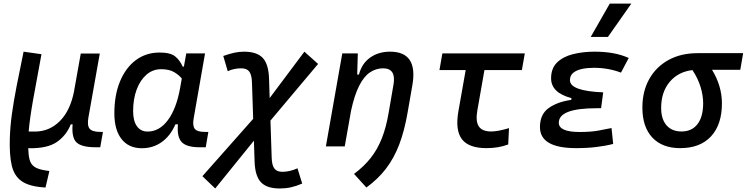

<svg xmlns="http://www.w3.org/2000/svg" viewBox="-20 -815 4158 1069"><path d="M233.4 229 225.6 228.5Q143.1 223.1 101.1 194.1Q59.1 165 45.4 106.4Q31.7 47.9 34.7 -45.9Q36.6 -108.9 46.1 -179Q55.7 -249 72.3 -334.2Q88.9 -419.4 111.3 -527.3L210.9 -513.2Q181.6 -357.9 163.6 -255.4Q145.5 -152.8 139.6 -82.5H174.3Q254.9 -82.5 313.5 -141.1Q372.1 -199.7 393.1 -310.5L394.5 -320.8Q395 -323.2 395.5 -325.7V-325.2L429.7 -517.1H535.6L472.2 -160.6Q464.4 -116.2 479 -98.4Q493.7 -80.6 539.1 -80.6H553.2L538.1 4.9H512.7Q435.1 4.9 406.5 -21.7Q377.9 -48.3 384.3 -122.6H374Q349.1 -60.5 296.6 -24.4Q244.1 11.7 142.6 10.3H137.2Q138.2 48.8 144.8 74Q151.4 99.1 171.1 113.3Q190.9 127.4 232.4 133.8L254.9 137.2Z M1003.9 -444.3 1017.1 -517.6H1121.6L1058.1 -154.8Q1051.3 -115.7 1064.2 -98.1Q1077.1 -80.6 1120.1 -80.6H1140.1L1125.5 4.9H1090.8Q1019 4.9 991.7 -23.9Q964.4 -52.7 970.7 -122.6H956.5Q929.2 -59.1 880.9 -24.4Q832.5 10.3 770 10.3Q696.8 10.3 656.7 -40.8Q616.7 -91.8 616.7 -184.1Q616.7 -285.6 648.2 -361.8Q679.7 -438 736.3 -480.2Q793 -522.5 868.7 -522.5Q929.2 -522.5 955.6 -500.7Q981.9 -479 997.1 -444.3ZM877 -429.7Q830.6 -429.7 795.4 -399.2Q760.3 -368.7 740.7 -315.9Q721.2 -263.2 721.2 -196.3Q721.2 -141.6 742.4 -112.1Q763.7 -82.5 801.8 -82.5Q867.2 -82.5 914.8 -146.2Q962.4 -210 982.9 -325.7L992.2 -377.9Q976.6 -397.5 949.2 -413.6Q921.9 -429.7 877 -429.7Z M1178.2 234.4 1106.9 166 1389.6 -153.3 1382.8 -357.4Q1381.3 -398.9 1367.7 -416.7Q1354 -434.6 1323.7 -434.6Q1282.2 -434.6 1248 -418.5L1223.1 -503.4Q1259.3 -516.1 1285.9 -521.7Q1312.5 -527.3 1337.9 -527.3Q1410.6 -527.3 1443.1 -492.4Q1475.6 -457.5 1478 -376.5L1481.4 -269L1674.8 -527.3L1751 -459L1485.8 -143.6L1492.7 64.5Q1494.1 106 1508.1 123.8Q1522 141.6 1551.8 141.6Q1593.3 141.6 1636.2 122.1L1662.6 207Q1628.4 221.7 1599.4 228Q1570.3 234.4 1537.6 234.4Q1465.3 234.4 1432.6 199.5Q1399.9 164.6 1397.5 83.5L1393.6 -31.7Z M1794.4 0 1885.7 -517.6H1972.2L1968.8 -399.9H1978.5Q1994.1 -460.9 2040.5 -494.1Q2086.9 -527.3 2151.9 -527.3Q2308.6 -527.3 2275.9 -340.3L2249.5 -189Q2231.9 -86.4 2202.6 -10Q2173.3 66.4 2128.9 124.3Q2084.5 182.1 2020 229L1951.2 153.3Q2006.3 112.3 2044.2 64.2Q2082 16.1 2106.2 -45.4Q2130.4 -106.9 2144 -188L2170.9 -344.2Q2186.5 -434.6 2112.8 -434.6Q2073.7 -434.6 2040.3 -412.4Q2006.8 -390.1 1980.2 -338.4Q1953.6 -286.6 1934.6 -198.7L1899.4 0Z M2689 9.8Q2589.8 9.8 2551.8 -40Q2513.7 -89.8 2532.2 -195.3L2572.8 -424.8H2426.8L2442.9 -517.6H2901.9L2885.7 -424.8H2677.2L2637.7 -200.2Q2627 -139.6 2645.8 -111.3Q2664.6 -83 2714.8 -83Q2752 -83 2814 -101.6L2809.6 -10.7Q2754.9 9.8 2689 9.8Z M3188 9.8Q2986.3 9.8 2986.3 -107.4Q2986.3 -179.2 3035.6 -213.9Q3085 -248.5 3160.2 -258.8L3162.1 -268.6Q3048.3 -298.3 3048.3 -378.9Q3048.3 -434.6 3081.5 -467Q3114.7 -499.5 3169.9 -513.4Q3225.1 -527.3 3290.5 -527.3Q3403.8 -527.3 3480.5 -492.2L3437.5 -410.6Q3367.2 -437.5 3285.6 -437.5Q3251 -437.5 3220.7 -431.2Q3190.4 -424.8 3171.9 -409.9Q3153.3 -395 3153.3 -368.7Q3153.3 -308.1 3338.4 -300.8L3326.7 -212.4H3301.3Q3091.3 -212.4 3091.3 -131.8Q3091.3 -80.1 3207.5 -80.1Q3268.6 -80.1 3310.3 -87.6Q3352.1 -95.2 3384.8 -102.1L3394 -13.7Q3353 -2.9 3301 3.4Q3249 9.8 3188 9.8ZM3269 -609.4 3375 -794.9H3495.1L3364.7 -609.4Z M3767.1 9.8Q3667 9.8 3611.8 -49.3Q3556.6 -108.4 3556.6 -215.8Q3556.6 -307.1 3595 -375.2Q3633.3 -443.4 3702.4 -481.2Q3771.5 -519 3863.8 -519H4117.7L4101.6 -426.3H3944.3Q3972.2 -381.3 3985.8 -334.2Q3999.5 -287.1 3999.5 -240.2Q3999.5 -121.1 3938.7 -55.7Q3877.9 9.8 3767.1 9.8ZM3835.4 -424.8Q3755.9 -415.5 3708.5 -358.9Q3661.1 -302.2 3661.1 -213.9Q3661.1 -151.9 3690.9 -117.4Q3720.7 -83 3774.4 -83Q3832 -83 3863.5 -124Q3895 -165 3895 -240.2Q3895 -282.2 3880.9 -329.8Q3866.7 -377.4 3835.4 -424.8Z"/></svg>

Font: Cascadia Mono PL
Style: Italic
Weight: 400
Italic angle: -10°
Monospace: yes
Designer: Aaron Bell
Foundry: Saja Typeworks
Version: Version 2404.023; ttfautohint (v1.8.4)